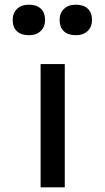

<svg xmlns="http://www.w3.org/2000/svg" viewBox="-20 -798 449 818"><path d="M153 0V-525H256V0ZM303 -648Q270 -648 252 -665Q234 -682 234 -713Q234 -742 252.5 -760Q271 -778 303 -778Q336 -778 354 -761Q372 -744 372 -713Q372 -684 353.5 -666Q335 -648 303 -648ZM103 -648Q70 -648 52 -665Q34 -682 34 -713Q34 -742 52.5 -760Q71 -778 103 -778Q136 -778 154 -761Q172 -744 172 -713Q172 -684 153.5 -666Q135 -648 103 -648Z"/></svg>

Font: Lexend Mega
Style: Regular
Weight: 400
Designer: Bonnie Shaver-Troup, Thomas Jockin
Foundry: Lexend
Version: Version 1.007